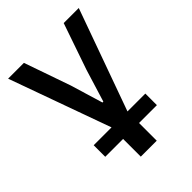

<svg xmlns="http://www.w3.org/2000/svg" viewBox="-208 -624 928 928"><g transform="rotate(-45 256.5 -160.0)"><path d="M202 79H80V0H202L15 -520H123L206 -282L256 -116H262L313 -282L395 -520H498L311 0H433V79H311V200H202Z"/></g></svg>

Font: Plexus Sans Medium
Style: Regular
Weight: 500
Version: Version 2.001;PS 002.001;hotconv 1.0.70;makeotf.lib2.5.58329